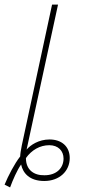

<svg xmlns="http://www.w3.org/2000/svg" viewBox="-46 -780 369 837"><path d="M-26 25 -2 37C10 4 29 -39 46 -63C54 -25 83 9 147 9C213 9 258 -34 258 -91C258 -142 222 -172 170 -172C123 -172 87 -148 70 -128L207 -760H181L49 -146C45 -126 42 -107 42 -98C17 -66 -10 -14 -26 25ZM148 -16C102 -15 67 -39 67 -91C92 -126 128 -147 169 -147C208 -147 231 -122 231 -89C231 -48 201 -16 148 -16Z"/></svg>

Font: Noto Sans Condensed Thin
Style: Italic
Weight: 100
Width: 3
Italic angle: -12°
Designer: Monotype Design Team
Foundry: Monotype Imaging Inc.
Version: Version 2.013